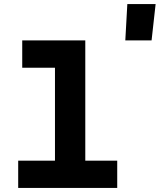

<svg xmlns="http://www.w3.org/2000/svg" viewBox="-20 -930 790 950"><path d="M70 0V-135H252V-595H90V-730H402V-135H560V0ZM600 -730 610 -910H750L730 -730Z"/></svg>

Font: Tiny ExtraBold
Style: Regular
Weight: 800
Designer: Philipp Nurullin, Konstantin Bulenkov
Foundry: JetBrains
Version: Version 2.251; ttfautohint (v1.8.4.7-5d5b)